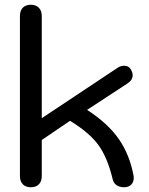

<svg xmlns="http://www.w3.org/2000/svg" viewBox="-20 -779 626 809"><path d="M64 -37V-712Q64 -734 76 -746.5Q88 -759 110 -759Q131 -759 143.5 -746.5Q156 -734 156 -712V-281L475 -493Q488 -502 503 -502Q523 -502 533 -484Q539 -472 539 -462Q539 -442 518 -428L347 -316Q435 -259 481 -192.5Q527 -126 543 -37Q546 -17 535 -3.5Q524 10 503 10Q484 10 471.5 1.5Q459 -7 455 -23Q433 -115 395 -167.5Q357 -220 275 -270L156 -189V-37Q156 -15 144 -2.5Q132 10 110 10Q88 10 76 -2.5Q64 -15 64 -37Z"/></svg>

Font: Kodchasan Medium
Style: Regular
Weight: 500
Designer: Katatrad Aksorn Co.,Ltd.
Foundry: Cadson Demak Co.,Ltd.
Version: Version 1.000; ttfautohint (v1.6)